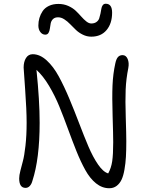

<svg xmlns="http://www.w3.org/2000/svg" viewBox="-20 -962 794 1031"><path d="M223.1 -775.9Q207.5 -775.9 196.8 -789.8Q186 -803.7 186 -825.2Q186 -846.2 191.7 -865.5Q197.3 -884.8 209 -902.3Q220.7 -919.9 242.7 -930.4Q264.6 -940.9 293.9 -940.9Q322.3 -940.9 346.4 -930.2Q370.6 -919.4 386.7 -904.1Q402.8 -888.7 416.5 -873Q430.2 -857.4 443.8 -846.7Q457.5 -835.9 470.2 -835.9Q486.8 -835.9 497.8 -843.8Q508.8 -851.6 512.7 -863.3Q516.6 -875 519.5 -888.9Q522.5 -902.8 524.2 -914.6Q525.9 -926.3 531.7 -934.1Q537.6 -941.9 547.9 -941.9Q582 -941.9 582 -894Q582 -835.9 552.2 -800.5Q522.5 -765.1 470.2 -765.1Q446.3 -765.1 424.6 -775.9Q402.8 -786.6 387 -802Q371.1 -817.4 356.4 -832.5Q341.8 -847.7 325.2 -858.4Q308.6 -869.1 292 -869.1Q274.4 -869.1 264.6 -859.6Q254.9 -850.1 252.2 -836.2Q249.5 -822.3 247.8 -808.6Q246.1 -794.9 240.5 -785.4Q234.9 -775.9 223.1 -775.9ZM117.2 46.9Q83 46.9 83 -3.9Q83 -20 89.4 -45.2Q95.7 -70.3 103 -97.2Q110.4 -124 116.7 -179.2Q123 -234.4 123 -303.2Q123 -371.1 115 -481.9Q106.9 -592.8 106.9 -599.1Q106.9 -630.4 119.6 -650.6Q132.3 -670.9 155.8 -670.9Q194.3 -670.9 230.7 -637.7Q267.1 -604.5 296.1 -550.8Q325.2 -497.1 352.5 -431.6Q379.9 -366.2 405.3 -299.3Q430.7 -232.4 454.8 -175.5Q479 -118.7 506.6 -78.6Q534.2 -38.6 561 -30.8Q577.1 -59.6 582.5 -96.2Q587.9 -132.8 587.9 -198.2Q587.9 -236.8 584.7 -339.1Q581.5 -441.4 584.2 -503.7Q586.9 -565.9 599.1 -621.1Q604 -645 613.3 -655.5Q622.6 -666 638.2 -666Q656.7 -666 665.5 -645.3Q674.3 -624.5 668.9 -596.2Q657.2 -538.1 654.8 -480.7Q652.3 -423.3 655.3 -332.3Q658.2 -241.2 658.2 -203.1Q658.2 -155.3 656.2 -120.4Q654.3 -85.4 648.4 -51.8Q642.6 -18.1 632.8 2.7Q623 23.4 606.4 36.1Q589.8 48.8 566.9 48.8Q528.3 48.8 495.6 22.5Q462.9 -3.9 438 -49.1Q413.1 -94.2 390.6 -150.1Q368.2 -206.1 345.2 -269Q322.3 -332 298.8 -389.6Q275.4 -447.3 243.4 -501Q211.4 -554.7 175.8 -586.9Q192.9 -421.4 192.9 -303.2Q192.9 -109.4 153.8 9.8Q149.4 26.4 139.9 36.6Q130.4 46.9 117.2 46.9Z"/></svg>

Font: Shantell Sans Bouncy
Style: Regular
Weight: 300
Designer: Stephen Nixon, Anya Danilova, Shantell Martin
Foundry: Arrow Type
Version: Version 1.006;[9816181b4]